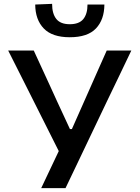

<svg xmlns="http://www.w3.org/2000/svg" viewBox="-20 -975 724 995"><path d="M193.5 0Q215 -45.5 237.5 -92.8Q260 -140 284.5 -192L126 -507.5Q100 -559 76.5 -605.8Q53 -652.5 22.5 -713H155Q181.5 -655.5 200.8 -613.5Q220 -571.5 237.5 -533.8Q255 -496 275.5 -450.5L342.5 -306H352.5L415.5 -448Q436.5 -495 453.5 -533.8Q470.5 -572.5 489.2 -614.5Q508 -656.5 533 -713H660.5Q629.5 -648 596 -578.2Q562.5 -508.5 534.5 -450.5L427 -225Q402.5 -173.5 374 -113.8Q345.5 -54 319.5 0ZM341.5 -782Q250.5 -782 206.8 -827.5Q163 -873 162.5 -951.5L250 -955Q250 -904 271.8 -876.8Q293.5 -849.5 341.5 -849.5Q390 -849.5 411.8 -876.2Q433.5 -903 433.5 -951.5H521Q520.5 -873 477.2 -827.5Q434 -782 341.5 -782Z"/></svg>

Font: Commissioner Medium
Style: Regular
Weight: 500
Designer: Kostas Bartsokas
Foundry: Kostas Bartsokas
Version: Version 1.000; ttfautohint (v1.8.3)